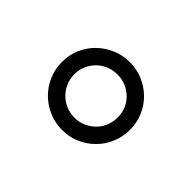

<svg xmlns="http://www.w3.org/2000/svg" viewBox="-58 -799 424 424"><g transform="rotate(-45 154.0 -587.0)"><path d="M221.2 -586.9Q221.2 -601.1 216.1 -613.5Q210.9 -626 201.9 -635Q192.9 -644 180.7 -649.4Q168.5 -654.8 154.3 -654.8Q140.1 -654.8 127.7 -649.4Q115.2 -644 106.2 -635Q97.2 -626 91.8 -613.5Q86.4 -601.1 86.4 -586.9Q86.4 -572.8 91.8 -560.5Q97.2 -548.3 106.2 -539.1Q115.2 -529.8 127.7 -524.7Q140.1 -519.5 154.3 -519.5Q168.5 -519.5 180.7 -524.7Q192.9 -529.8 201.9 -539.1Q210.9 -548.3 216.1 -560.5Q221.2 -572.8 221.2 -586.9ZM259.8 -586.9Q259.8 -564.9 251.5 -545.7Q243.2 -526.4 229 -512Q214.8 -497.6 195.6 -489.3Q176.3 -481 154.3 -481Q132.3 -481 112.8 -489.3Q93.3 -497.6 78.9 -512Q64.5 -526.4 56.2 -545.7Q47.9 -564.9 47.9 -586.9Q47.9 -608.9 56.2 -628.2Q64.5 -647.5 78.9 -662.1Q93.3 -676.8 112.8 -685.1Q132.3 -693.4 154.3 -693.4Q176.3 -693.4 195.6 -685.1Q214.8 -676.8 229 -662.1Q243.2 -647.5 251.5 -628.2Q259.8 -608.9 259.8 -586.9Z"/></g></svg>

Font: Doulos SIL APac
Style: Regular
Weight: 400
Designer: Walt Agee, Victor Gaultney, Peter Martin, Debbi Hosken, Becca Hirsbrunner
Foundry: SIL International
Version: Version 5.000